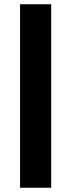

<svg xmlns="http://www.w3.org/2000/svg" viewBox="-20 -770 334 900"><path d="M74 110V-750H220V110Z"/></svg>

Font: Geist
Style: Bold
Weight: 400
Designer: Basement.studio, Andrés Briganti, Mateo Zaragoza
Foundry: Basement.studio, Vercel, Andrés Briganti, Guido Ferreyra, Mateo Zaragoza
Version: Version 1.401